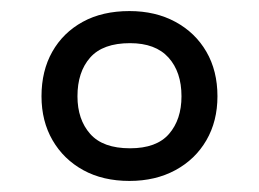

<svg xmlns="http://www.w3.org/2000/svg" viewBox="-20 -744 468 347"><path d="M214 -417Q166 -417 130.5 -436.5Q95 -456 75 -490.5Q55 -525 55 -570Q55 -616 74.5 -650.5Q94 -685 129.5 -704.5Q165 -724 214 -724Q261 -724 297 -704.5Q333 -685 353 -650.5Q373 -616 373 -570Q373 -525 353 -490.5Q333 -456 297 -436.5Q261 -417 214 -417ZM215 -476Q263 -476 285.5 -502Q308 -528 308 -570Q308 -614 284.5 -640Q261 -666 215 -666Q166 -666 143 -640Q120 -614 120 -570Q120 -528 143 -502Q166 -476 215 -476Z"/></svg>

Font: Noto Sans Hebrew
Style: Regular
Weight: 400
Designer: Monotype Design Team
Foundry: Monotype Imaging Inc.
Version: Version 2.003